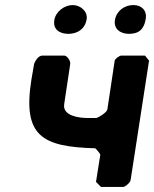

<svg xmlns="http://www.w3.org/2000/svg" viewBox="-20 -740 610 760"><path d="M360 -20 380 0H467C476 0 495 -17 497 -27L570 -500L554 -520H460C453 -520 435 -507 434 -500L405 -307C403 -295 372 -276 362 -273H325C297 -273 227 -280 234 -327L258 -487C260 -497 247 -520 234 -520H148C131 -520 119 -498 115 -487C113 -477 106 -433 104 -423C69 -200 148 -159 357 -153C359 -152 378 -131 377 -127ZM195 -660C189 -622 218 -606 251 -606C286 -606 317 -625 323 -664C328 -695 298 -720 268 -720C235 -720 200 -694 195 -660ZM435 -661C429 -624 458 -606 491 -606C531 -606 551 -626 557 -666C562 -699 540 -720 508 -720C473 -720 441 -697 435 -661Z"/></svg>

Font: Asimov Print
Style: CIt
Weight: 500
Designer: Google
Version: Version 2.000980: 2014